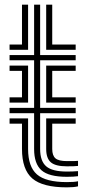

<svg xmlns="http://www.w3.org/2000/svg" viewBox="-20 -790 373 819"><path d="M20.8 -577.5V-600H73.8V-770H99.8V-577.5ZM177 -577.5V-770H202.8V-600H302.8V-577.5ZM265.5 -35.8Q188.5 -35.8 157 -63.6Q125.5 -91.5 125.5 -154.5V-307.2H20.8V-329.8H125.5V-532.8H20.8V-555H125.5V-770H151.2V-555H302.8V-532.8H151.2V-329.8H302.8V-307.2H151.2V-154.5Q151.2 -103 177 -80.6Q202.8 -58.2 265.5 -58.2Q290 -58.2 312.8 -60V-38.5Q295.2 -35.8 265.5 -35.8ZM177 -352.2V-510.2H302.8V-487.8H202.8V-374.8H302.8V-352.2ZM99.8 -352.2H20.8V-374.8H73.8V-487.8H20.8V-510.2H99.8ZM265.5 9.2Q161.8 9.2 117.8 -28.8Q73.8 -66.8 73.8 -154.5V-262.5H20.8V-285H99.8V-154.5Q99.8 -79.2 137.4 -46.2Q175 -13.2 265.5 -13.2Q296.5 -13.2 312.8 -16.8V4.8Q295 9.2 265.5 9.2ZM265.5 -80.5Q216.8 -80.5 196.9 -97.6Q177 -114.8 177 -154.5V-285H302.8V-262.5H202.8V-154.5Q202.8 -126.5 216.6 -114.6Q230.5 -102.8 265.5 -102.8Q306.2 -102.8 312.8 -103.8V-82.2Q305 -81.2 294 -80.9Q283 -80.5 265.5 -80.5Z"/></svg>

Font: Big Shoulders Inline Display ExtraBold
Style: Regular
Weight: 800
Designer: Patric King
Foundry: XO Type Co
Version: Version 1.000